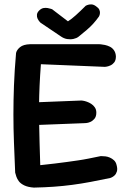

<svg xmlns="http://www.w3.org/2000/svg" viewBox="-20 -855 593 873"><path d="M134 -2Q107 -4 90.5 -12Q74 -20 66 -30.5Q58 -41 54.5 -51.5Q51 -62 49 -70Q46 -142 43.5 -206.5Q41 -271 41 -334.5Q41 -398 43.5 -466Q46 -534 53 -614Q56 -628 71 -640.5Q86 -653 117 -654H431Q431 -654 438.5 -653.5Q446 -653 457.5 -650.5Q469 -648 480 -642.5Q491 -637 498.5 -626Q506 -615 507 -599Q507 -581 499.5 -571.5Q492 -562 482 -557.5Q472 -553 464.5 -552Q457 -551 457 -551L166 -563Q162 -511 160 -465.5Q158 -420 157.5 -378Q157 -336 158 -293.5Q159 -251 160 -204.5Q161 -158 163 -104Q200 -108 229.5 -111.5Q259 -115 284 -118.5Q309 -122 333.5 -125.5Q358 -129 383 -134Q408 -139 437 -145Q437 -145 443.5 -145Q450 -145 459.5 -144Q469 -143 479.5 -138.5Q490 -134 498.5 -126Q507 -118 510 -105Q515 -87 511.5 -75.5Q508 -64 501 -57.5Q494 -51 488 -48.5Q482 -46 482 -46Q435 -36 392.5 -28Q350 -20 308.5 -14.5Q267 -9 224.5 -6Q182 -3 134 -2ZM78 -284 72 -387 351 -398Q351 -398 358 -397Q365 -396 375 -392.5Q385 -389 394.5 -383Q404 -377 411 -367Q418 -357 418 -343Q418 -325 409.5 -315Q401 -305 390.5 -300.5Q380 -296 371.5 -295.5Q363 -295 363 -295ZM256 -690 164 -752Q164 -752 159.5 -757Q155 -762 151 -770Q147 -778 148 -788.5Q149 -799 160 -809Q169 -817 178.5 -818.5Q188 -820 196.5 -818.5Q205 -817 211 -815Q217 -813 217 -813L289 -758Q305 -768 325 -786Q345 -804 370 -829Q370 -829 377 -832Q384 -835 394.5 -835Q405 -835 416 -827Q428 -819 431.5 -811Q435 -803 434.5 -796Q434 -789 432 -784.5Q430 -780 430 -780Q418 -763 404.5 -748Q391 -733 374.5 -719Q358 -705 337 -688Q328 -681 314 -678Q300 -675 285 -677.5Q270 -680 256 -690Z"/></svg>

Font: Sour Gummy Medium
Style: Regular
Weight: 500
Designer: Stefie Justprince
Foundry: Eifetstype
Version: Version 1.000